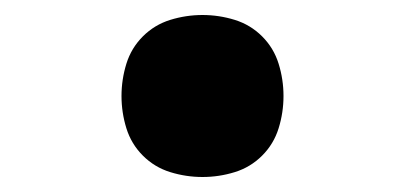

<svg xmlns="http://www.w3.org/2000/svg" viewBox="-20 -228 540 256"><path d="M250 8Q228 8 207 1.5Q186 -5 170.5 -20.5Q155 -36 148.5 -57Q142 -78 142 -100Q142 -122 148.5 -143Q155 -164 170.5 -179.5Q186 -195 207 -201.5Q228 -208 250 -208Q272 -208 293 -201.5Q314 -195 329.5 -179.5Q345 -164 351.5 -143Q358 -122 358 -100Q358 -78 351.5 -57Q345 -36 329.5 -20.5Q314 -5 293 1.5Q272 8 250 8Z"/></svg>

Font: Iosevka Curly Heavy
Style: Regular
Weight: 900
Monospace: yes
Designer: Belleve Invis
Foundry: Belleve Invis
Version: Version 22.1.2; ttfautohint (v1.8.4)